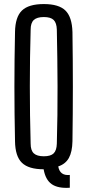

<svg xmlns="http://www.w3.org/2000/svg" viewBox="-20 -827 431 946"><path d="M324 98Q266 102 235 80.5Q204 59 195 7Q121 7 88 -25Q55 -57 54 -131Q51 -269 51 -400Q51 -531 54 -669Q55 -743 88 -775Q121 -807 196 -807Q270 -807 302.5 -775Q335 -743 337 -669Q339 -530 339 -399.5Q339 -269 337 -131Q336 -79 319.5 -49Q303 -19 267 -7Q275 40 324 35ZM196 -57Q230 -57 244.5 -71.5Q259 -86 260 -119Q264 -260 263.5 -401.5Q263 -543 260 -681Q259 -714 244.5 -728.5Q230 -743 196 -743Q162 -743 146.5 -728.5Q131 -714 131 -681Q127 -543 127 -401.5Q127 -260 131 -119Q131 -86 146.5 -71.5Q162 -57 196 -57Z"/></svg>

Font: Big Shoulders Display Medium
Style: Regular
Weight: 500
Designer: Patric King
Foundry: XO Type Co
Version: Version 1.000; ttfautohint (v1.8.2)